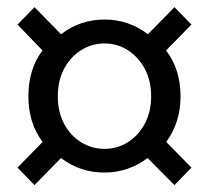

<svg xmlns="http://www.w3.org/2000/svg" viewBox="-20 -642 595 547"><path d="M78.3 -114.6 29.9 -164.5 101.4 -237.6Q60.9 -291.2 60.9 -367.6Q60.9 -445.1 101 -498.3L29.9 -572L78.3 -621.6L154 -544.4Q208 -586.3 278.2 -586.3Q346.7 -586.3 401.3 -544.4L477 -621.6L525.4 -572L453 -498.3Q473 -472.7 483.7 -439.7Q494.4 -406.7 494.4 -367.6Q494.4 -329 483.6 -296.3Q472.8 -263.6 453.6 -237.6L525.4 -164.5L477 -114.6L400.3 -191.9Q374.5 -171.6 342.8 -161Q311 -150.4 278.2 -150.4Q207.2 -150.4 153.8 -191.9ZM278.2 -217.9Q313.9 -217.9 344 -236.7Q374 -255.5 392.3 -289.3Q410.6 -323 410.6 -367.6Q410.6 -412.4 392.3 -446.2Q374 -480 344 -499.1Q313.9 -518.2 278.2 -518.2Q241.4 -518.2 211.1 -499.1Q180.7 -480 162.7 -446.2Q144.7 -412.4 144.7 -367.6Q144.7 -323 162.7 -289.3Q180.7 -255.5 211.1 -236.7Q241.4 -217.9 278.2 -217.9Z"/></svg>

Font: Noto Sans KR Thin
Style: Regular
Weight: 100
Designer: Ryoko NISHIZUKA 西塚涼子 (kana, bopomofo & ideographs); Paul D. Hunt (Latin, Greek & Cyrillic); Sandoll Communications 산돌커뮤니
Foundry: Adobe
Version: Version 2.004-H2;hotconv 1.0.118;makeotfexe 2.5.65603